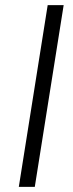

<svg xmlns="http://www.w3.org/2000/svg" viewBox="-20 -725 285 745"><path d="M53 0 165 -705H227L115 0Z"/></svg>

Font: Nunito Sans Light
Style: Italic
Weight: 300
Italic angle: -9°
Designer: Vernon Adams
Foundry: Vernon Adams
Version: Version 3.006; ttfautohint (v1.8.3)